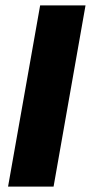

<svg xmlns="http://www.w3.org/2000/svg" viewBox="-20 -695 350 715"><path d="M10 0H179.5L298.5 -675H129.5Z"/></svg>

Font: Anybody
Style: Bold Italic
Weight: 700
Italic angle: -10°
Designer: Tyler Finck
Foundry: Etcetera Type Company
Version: Version 1.113;gftools[0.9.25]